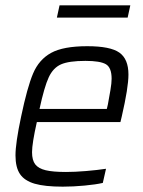

<svg xmlns="http://www.w3.org/2000/svg" viewBox="-20 -691 536 719"><path d="M38 -109Q38 -155 59 -254Q82 -364 104 -416Q126 -468 171.5 -493Q217 -518 307 -518Q393 -518 427 -494Q461 -470 461 -412Q461 -363 436 -255L431 -234H118Q100 -154 100 -121Q100 -91 112 -75.5Q124 -60 151 -53.5Q178 -47 227 -47Q260 -47 302 -50.5Q344 -54 377 -59L365 -6Q339 0 296.5 4Q254 8 215 8Q148 8 110 -3Q72 -14 55 -39Q38 -64 38 -109ZM380 -283 384 -300Q389 -327 393.5 -353.5Q398 -380 398 -396Q398 -438 376.5 -450.5Q355 -463 300 -463Q238 -463 208.5 -450Q179 -437 162.5 -401.5Q146 -366 128 -283ZM193 -625 203 -671H468L458 -625Z"/></svg>

Font: Saira Semi Condensed Light
Style: Italic
Weight: 300
Width: 4
Italic angle: -12°
Designer: Hector Gatti with collaboration of the Omnibus-Type team
Foundry: Omnibus-Type
Version: Version 1.001; ttfautohint (v1.8)